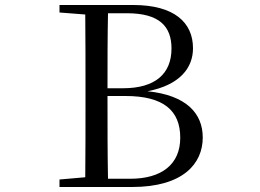

<svg xmlns="http://www.w3.org/2000/svg" viewBox="-20 -748 1040 768"><path d="M218 -698 321 -690C322 -591 322 -492 322 -393V-340C322 -238 322 -138 321 -39L218 -30V0H508C713 0 791 -94 791 -198C791 -294 726 -367 570 -383C700 -408 752 -477 752 -555C752 -658 677 -728 513 -728H218ZM410 -364H482C634 -364 701 -306 701 -197C701 -91 627 -33 501 -33H412C410 -134 410 -238 410 -364ZM412 -695H488C617 -695 666 -643 666 -554C666 -453 601 -395 472 -395H410C410 -499 410 -598 412 -695Z"/></svg>

Font: Harano Aji Mincho TW
Style: Regular
Weight: 400
Foundry: Masamichi Hosoda
Version: HaranoAjiMinchoTW-Regular version 20230610;ttx 4.39.4